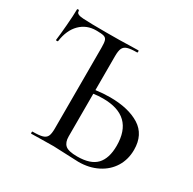

<svg xmlns="http://www.w3.org/2000/svg" viewBox="-147 -801 957 954"><g transform="rotate(30 331.5 -324.0)"><path d="M543 -160.2Q543 -330.1 367.2 -330.1Q338.4 -330.1 313 -326.2V-81.1Q313 -47.9 330.6 -32Q348.1 -16.1 398.9 -16.1Q475.1 -16.1 509 -52Q543 -87.9 543 -160.2ZM145 0Q143.1 0 143.1 -6.1Q143.1 -12.2 145 -12.2Q184.1 -12.2 202.1 -17.6Q220.2 -22.9 227.1 -36.9Q233.9 -50.8 233.9 -81.1V-543.9Q233.9 -572.8 230 -585.4Q226.1 -598.1 213.1 -602.1Q200.2 -606 168.9 -606Q113.8 -606 76.9 -569.1Q40 -532.2 30.8 -465.8Q30.8 -462.9 24.9 -462.9Q19 -462.9 19 -465.8Q22.9 -493.7 28.1 -554.4Q33.2 -615.2 33.2 -647Q33.2 -651.9 39.1 -651.6Q44.9 -651.4 44.9 -643.6Q44.9 -626.5 84 -624.5Q123 -622.1 213.9 -622.1Q304.2 -622.1 350.1 -624L398.9 -625Q401.9 -625 401.9 -618.9Q401.9 -612.8 398.9 -612.8Q361.8 -612.8 344 -606.9Q326.2 -601.1 319.6 -586.4Q313 -571.8 313 -542V-347.2Q355 -353 394 -353Q500 -353 564 -313Q627.9 -272.9 627.9 -186Q627.9 -130.9 601.6 -87.9Q575.2 -44.9 527.1 -20.5Q479 3.9 418 3.9L272.9 -2L192.9 -1Q174.8 0 145 0Z"/></g></svg>

Font: Cormorant-Medium
Style: Regular
Weight: 500
Designer: Christian Thalmann (Catharsis Fonts)
Version: Version 3.000